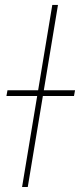

<svg xmlns="http://www.w3.org/2000/svg" viewBox="-20 -747 320 767"><path d="M211.6 -727.3 90.9 0H68.2L188.9 -727.3ZM5.7 -363.6 9.9 -386.4H279.8L275.6 -363.6Z"/></svg>

Font: Inter UI Thin
Style: Italic
Weight: 100
Italic angle: -9.39999°
Designer: Rasmus Andersson
Foundry: rsms
Version: 3.2;8d6f07862